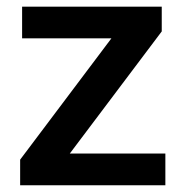

<svg xmlns="http://www.w3.org/2000/svg" viewBox="-20 -548 543 568"><path d="M469.2 -93.8V0H39.6V-75.7L309.6 -434.6H45.4V-528.3H458.5V-455.1L186.5 -93.8Z"/></svg>

Font: Vazirmatn UI FD Medium
Style: Regular
Weight: 500
Designer: Saber Rastikerdar
Foundry: Saber Rastikerdar
Version: Version 33.003